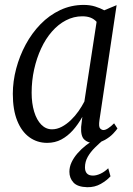

<svg xmlns="http://www.w3.org/2000/svg" viewBox="-20 -586 554 801"><path d="M395 -85.5Q391 -57.5 397.5 -50.5Q404 -43.5 411.5 -43.5Q420 -43.5 431.2 -50.8Q442.5 -58 456 -71.5L470 -50Q466 -43.5 452.5 -29Q439 -14.5 417.5 -2.2Q396 10 368 10Q346 10 331.2 -4.2Q316.5 -18.5 318.5 -56.5L323.5 -98.5Q305.5 -66.5 283.8 -42.2Q262 -18 235.8 -4Q209.5 10 176.5 10Q135 10 102.5 -13.5Q70 -37 51.8 -82.5Q33.5 -128 33.5 -194.5Q33.5 -246.5 47.5 -299.5Q61.5 -352.5 87.2 -400.2Q113 -448 149.2 -485.2Q185.5 -522.5 231.2 -544Q277 -565.5 329.5 -565.5Q355.5 -565.5 377 -558.8Q398.5 -552 415 -543L466.5 -564.5ZM383 -495Q372 -507 357.5 -512.5Q343 -518 323.5 -518Q287.5 -518 255.2 -501.2Q223 -484.5 196.8 -454.5Q170.5 -424.5 151.8 -384.2Q133 -344 122.5 -296.8Q112 -249.5 112 -199Q112 -155 122.5 -120.2Q133 -85.5 152.2 -66Q171.5 -46.5 197 -46.5Q217.5 -46.5 237.5 -57Q257.5 -67.5 275.5 -84.8Q293.5 -102 307.8 -122.5Q322 -143 332 -162.5ZM344 195Q303.5 194 286.5 175.5Q269.5 157 269.5 130.5Q269.5 110.5 278.5 91.2Q287.5 72 303.2 53.8Q319 35.5 339.2 19.8Q359.5 4 381.5 -8L402.5 -24L413 -4Q394 12 376 29.8Q358 47.5 346.2 68Q334.5 88.5 334.5 112.5Q334.5 128.5 342.5 137.5Q350.5 146.5 368 146.5Q382 146.5 399 138.8Q416 131 431.5 116L441 149.5Q426 166.5 400.8 181Q375.5 195.5 344 195Z"/></svg>

Font: Merriweather 24pt SemiCondensed Light
Style: Italic
Weight: 300
Width: 4
Italic angle: -7.8°
Designer: Eben Sorkin
Foundry: Eben Sorkin
Version: Version 2.101